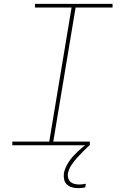

<svg xmlns="http://www.w3.org/2000/svg" viewBox="-20 -755 640 998"><path d="M44 0V-19H236L352 -716H162V-735H565V-716H373L257 -19H447V0ZM387 223Q371 223 355.5 219Q340 215 328.5 204.5Q317 194 313.5 178.5Q310 163 312 146Q317 121 331 97Q345 73 364 53Q383 33 404 15Q425 -3 448 -19L445 0Q428 16 411 33Q394 50 378.5 67.5Q363 85 350 105Q337 125 333 147Q331 160 334.5 171.5Q338 183 346.5 190.5Q355 198 367 201Q379 204 392 204Q400 204 408.5 203Q417 202 426 200L423 219Q414 221 405 222Q396 223 387 223Z"/></svg>

Font: Iosevka SS04 Th Ex Obl
Style: Regular
Weight: 100
Width: 7
Italic angle: -9°
Monospace: yes
Designer: Belleve Invis
Foundry: Belleve Invis
Version: Version 19.0.0; ttfautohint (v1.8.4)